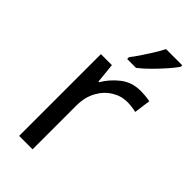

<svg xmlns="http://www.w3.org/2000/svg" viewBox="-239 -828 890 890"><g transform="rotate(45 206.5 -383.0)"><path d="M335 -546Q350 -546 367.5 -544.5Q385 -543 398 -540L387 -459Q374 -462 358.5 -464Q343 -466 329 -466Q288 -466 252 -443.5Q216 -421 194.5 -380.5Q173 -340 173 -286V0H85V-536H157L167 -438H171Q197 -482 238 -514Q279 -546 335 -546ZM388 -756Q376 -738 351 -709.5Q326 -681 297.5 -652.5Q269 -624 245 -606H187V-618Q202 -637 219.5 -663Q237 -689 254 -716.5Q271 -744 282 -766H388Z"/></g></svg>

Font: Noto Sans Phoenician
Style: Regular
Weight: 400
Designer: Monotype Design Team
Foundry: Monotype Imaging Inc.
Version: Version 2.001; ttfautohint (v1.8.4.7-5d5b)